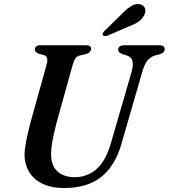

<svg xmlns="http://www.w3.org/2000/svg" viewBox="-20 -926 842 959"><path d="M534.5 -213 637.5 -568Q646.5 -602.5 641.5 -622Q636.5 -641.5 613.5 -649L595.5 -654Q581.5 -659.5 575.8 -664.8Q570 -670 570 -678.5Q570 -688 578 -694Q586 -700 601 -700H777.5Q790 -700 796.2 -694.8Q802.5 -689.5 802.5 -681Q802.5 -670.5 796.2 -664.5Q790 -658.5 775 -654L752.5 -648.5Q729.5 -640.5 715 -622Q700.5 -603.5 690 -565L587 -209Q565 -132.5 526.5 -83.5Q488 -34.5 432 -10.8Q376 13 301 13Q233.5 13 189.5 -9.5Q145.5 -32 123.8 -70.2Q102 -108.5 102.5 -156Q103 -175.5 107.5 -202.8Q112 -230 118.8 -259Q125.5 -288 132 -313L213.5 -606.5Q218.5 -622.5 215 -635Q211.5 -647.5 200 -651L174.5 -657Q163 -662.5 158.5 -667.2Q154 -672 154 -680.5Q154.5 -689 161.8 -694.5Q169 -700 182 -700H409.5Q435 -700 435 -682Q435 -674 428.8 -666.8Q422.5 -659.5 408.5 -655.5L379 -649Q365 -645.5 357.5 -635.8Q350 -626 344 -605.5L262.5 -313Q248.5 -258.5 242 -221.8Q235.5 -185 235 -158.5Q234.5 -100 266.2 -70.5Q298 -41 353 -41Q415.5 -41 461.8 -81Q508 -121 534.5 -213ZM589 -857Q614 -882.5 635.8 -896Q657.5 -909.5 679.5 -904.5Q699 -900 704.2 -883.8Q709.5 -867.5 700.5 -851Q691 -830.5 672 -817.8Q653 -805 625 -794.5L517 -748Q510 -745.5 503 -746Q496 -746.5 493.5 -751Q491 -756 494.5 -761.8Q498 -767.5 503.5 -773Z"/></svg>

Font: Fraunces Medium
Style: Italic
Weight: 500
Italic angle: -16°
Version: Version 1.000;[b76b70a41]